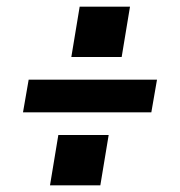

<svg xmlns="http://www.w3.org/2000/svg" viewBox="-20 -628 540 576"><path d="M194 -457 219 -608H370L345 -457ZM49 -291 66 -389H451L434 -291ZM130 -72 155 -223H306L281 -72Z"/></svg>

Font: Iosevka SS04 Extrabold Oblique
Style: Regular
Weight: 800
Italic angle: -9°
Monospace: yes
Designer: Belleve Invis
Foundry: Belleve Invis
Version: Version 19.0.0; ttfautohint (v1.8.4)